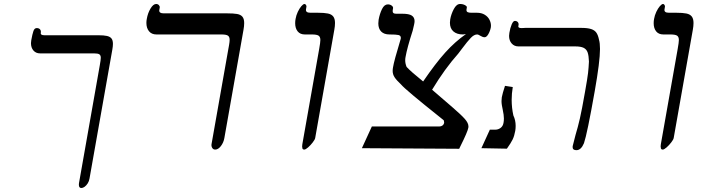

<svg xmlns="http://www.w3.org/2000/svg" viewBox="-20 -744 3640 964"><path d="M376 183.5Q376 178.5 376.5 176L481 -416Q486 -443.5 486 -454Q486 -466.5 478.8 -471.2Q471.5 -476 452 -476H181Q160.5 -476 148 -490.2Q135.5 -504.5 135.5 -527.5Q135.5 -534.5 137 -542Q142.5 -573 147.8 -588Q153 -603 164.5 -603Q175.5 -603 181 -596.5Q186.5 -590 185 -580Q182 -567 203 -567H474Q501.5 -567 517 -563.5Q532.5 -560 539.8 -550.8Q547 -541.5 547 -523.5Q547 -511.5 544 -495L429.5 152Q427.5 165.5 420.5 176.5Q413.5 187.5 404.8 193.8Q396 200 388.5 200Q376 200 376 183.5Z M1042 -20 1126.5 -498Q1127.5 -502.5 1130.2 -518.5Q1133 -534.5 1133 -544Q1133 -559.5 1124.2 -565.2Q1115.5 -571 1091.5 -571H765.5Q741.5 -571 728.2 -587Q715 -603 715 -629Q715 -639.5 717 -649Q722 -678.5 735.8 -701.2Q749.5 -724 764 -724Q772.5 -724 777.8 -718.2Q783 -712.5 782 -706L780 -695L779.5 -691Q779.5 -677 801.5 -677H1118.5Q1152.5 -677 1170.5 -673.8Q1188.5 -670.5 1197.2 -660Q1206 -649.5 1206 -628Q1206 -613 1202.5 -594L1106.5 -51Q1102.5 -28 1089 -10.5Q1075.5 7 1060.5 7Q1050.5 7 1045.5 -1.5Q1040.5 -10 1042 -20Z M1659 -597 1562.5 -51Q1561 -43 1550.2 -29Q1539.5 -15 1527 -4Q1514.5 7 1507.5 7Q1502.5 7 1500 4.2Q1497.5 1.5 1498 -3Q1497 -4 1497 -9Q1497 -11 1498 -20L1582.5 -498Q1588.5 -531.5 1588.5 -543Q1588.5 -559 1579.5 -565Q1570.5 -571 1545.5 -571H1510.5Q1487 -571 1474.5 -586.5Q1462 -602 1462 -627.5Q1462 -639 1464 -649Q1467 -667 1475.2 -684.5Q1483.5 -702 1493 -713Q1502.5 -724 1509 -724Q1513.5 -724 1516.5 -718.8Q1519.5 -713.5 1518.5 -710L1516.5 -698Q1513 -680 1538 -680H1575Q1608 -680 1626.2 -676.2Q1644.5 -672.5 1653.2 -661.2Q1662 -650 1662 -628.5Q1662 -613 1658.5 -594Z M2413 -557Q2403.5 -557 2390.5 -565Q2389.5 -565.5 2384.8 -568.2Q2380 -571 2375.5 -571Q2360.5 -571 2344 -554Q2327.5 -537 2299.5 -499.5L2281 -475Q2213.5 -399.5 2149.5 -293.5L2251 -206Q2295 -168 2313.5 -147.2Q2332 -126.5 2332 -109Q2332 -105 2331.5 -103Q2328 -82.5 2291.5 -9.5L2285.5 3L1797 0L1847 -109H2186Q2195 -109 2201.8 -114Q2208.5 -119 2210 -127Q2210 -132.5 2208 -140L2189.5 -155Q2014.5 -294.5 1994.5 -319Q1970 -342 1960.8 -356.5Q1951.5 -371 1951.5 -388Q1951.5 -397.5 1953.5 -407Q1958 -437 1992 -549Q1992.5 -551 1992.5 -554Q1992.5 -565.5 1980.5 -568.2Q1968.5 -571 1935.5 -571Q1908.5 -571 1894 -585.5Q1879.5 -600 1879.5 -626.5Q1879.5 -635.5 1881 -645Q1886.5 -675 1898 -698.5Q1909.5 -722 1927.5 -722Q1938.5 -722 1946.5 -716Q1954.5 -710 1953.5 -703L1952 -694Q1951.5 -692 1951.5 -688Q1951.5 -681 1955.8 -678Q1960 -675 1970 -675H2001Q2033.5 -675 2047.5 -665.8Q2061.5 -656.5 2061.5 -638Q2061.5 -631 2059 -620L2052 -590Q2024 -503.5 2016 -457Q2014.5 -449.5 2014.5 -441.5Q2014.5 -425 2021.5 -408Q2043.5 -384 2104.5 -335Q2167 -426.5 2215.8 -480.5Q2264.5 -534.5 2319.5 -573L2304.5 -571Q2274 -571 2256.5 -586.2Q2239 -601.5 2239 -630Q2239 -638 2240.5 -647Q2245 -673 2258.5 -698.5Q2272 -724 2290 -724Q2304 -724 2314.5 -718.2Q2325 -712.5 2324 -707L2322.5 -698Q2322 -696.5 2322 -693.5Q2322 -686 2328 -683Q2334 -680 2346 -680H2374Q2397.5 -680 2413.5 -670.2Q2429.5 -660.5 2437.2 -645.5Q2445 -630.5 2445 -615.5Q2445 -609.5 2444.5 -607Q2441 -588.5 2432 -572.8Q2423 -557 2413 -557Z M2549 -242.5Q2549 -203 2557.5 -164.5Q2569 -140.5 2569 -112Q2569 -99 2567 -87Q2562.5 -61.5 2553.8 -43.5Q2545 -25.5 2525 2.5L2397 0L2439.5 -93H2467.5Q2481 -93 2493 -101.5Q2505 -110 2508 -127Q2510 -137.5 2510 -149Q2510 -166 2504 -194Q2501.5 -204.5 2499.8 -215.5Q2498 -226.5 2498 -236.5Q2498 -245.5 2499.5 -256Q2503 -275 2515.5 -313L2554.5 -307Q2549 -274 2549 -242.5ZM2536 -564Q2536 -571.5 2537.5 -579Q2541.5 -603.5 2549 -621.2Q2556.5 -639 2565 -639Q2574.5 -639 2579.8 -633Q2585 -627 2583.5 -618L2582.5 -613Q2580.5 -603 2598.5 -603Q2604 -603 2609.2 -603.5Q2614.5 -604 2618.5 -604H2897.5Q2930 -604 2947.8 -598.2Q2965.5 -592.5 2974.2 -580Q2983 -567.5 2987.5 -544.5Q2992.5 -528 2992.5 -498Q2992.5 -435.5 2966 -286Q2928 -71 2912 -25Q2897.5 10 2874 10Q2855 10 2855 -5.5Q2855 -9 2855.5 -11Q2857.5 -21 2869.5 -66Q2881.5 -105.5 2891.5 -149Q2901.5 -192.5 2917.5 -284Q2929.5 -351 2932.5 -377.5Q2935.5 -404 2937 -435Q2936 -464.5 2930.5 -480.5Q2925 -496.5 2910.5 -503.8Q2896 -511 2868 -511H2583Q2562 -511 2549 -525.8Q2536 -540.5 2536 -564Z M3459 -597 3362.5 -51Q3361 -43 3350.2 -29Q3339.5 -15 3327 -4Q3314.5 7 3307.5 7Q3302.5 7 3300 4.2Q3297.5 1.5 3298 -3Q3297 -4 3297 -9Q3297 -11 3298 -20L3382.5 -498Q3388.5 -531.5 3388.5 -543Q3388.5 -559 3379.5 -565Q3370.5 -571 3345.5 -571H3310.5Q3287 -571 3274.5 -586.5Q3262 -602 3262 -627.5Q3262 -639 3264 -649Q3267 -667 3275.2 -684.5Q3283.5 -702 3293 -713Q3302.5 -724 3309 -724Q3313.5 -724 3316.5 -718.8Q3319.5 -713.5 3318.5 -710L3316.5 -698Q3313 -680 3338 -680H3375Q3408 -680 3426.2 -676.2Q3444.5 -672.5 3453.2 -661.2Q3462 -650 3462 -628.5Q3462 -613 3458.5 -594Z"/></svg>

Font: JuliaMono Italic
Style: Regular
Weight: 400
Italic angle: -9°
Monospace: yes
Designer: cormullion
Foundry: corm
Version: Version 0.049; ttfautohint (v1.8.4)